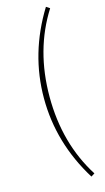

<svg xmlns="http://www.w3.org/2000/svg" viewBox="-148 -850 595 1087"><g transform="rotate(-15 149.5 -306.5)"><path d="M99 -306Q99 -569 244 -804L265 -790Q132 -580 132 -306Q132 -31 265 178L244 191Q99 -43 99 -306Z"/></g></svg>

Font: Noto Sans CJK TC Thin
Style: Regular
Weight: 250
Designer: Ryoko NISHIZUKA ???? (kana & ideographs); Paul D. Hunt (Latin, Greek & Cyrillic); Wenlong ZHANG ??? (bopomofo); Sandoll 
Foundry: Adobe Systems Incorporated
Version: Version 1.004 January 19, 2016